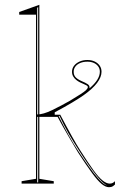

<svg xmlns="http://www.w3.org/2000/svg" viewBox="-20 -765 539 800"><path d="M70 0V-10L130 -20V-704H60V-715L144 -745V-20L204 -10V0ZM135 -5H139V-735L135 -733ZM434 15Q420 15 403.5 1.5Q387 -12 363.5 -44Q340 -76 305 -130Q286 -162 264.5 -198.5Q243 -235 220 -278H134V-288Q160 -288 198 -306.5Q236 -325 271 -345Q299 -362 315.5 -372.5Q332 -383 339 -390Q346 -397 346 -402Q346 -406 341 -409Q336 -412 328.5 -415Q321 -418 313 -422Q305 -426 297.5 -432Q290 -438 285 -446.5Q280 -455 280 -466Q280 -480 288.5 -491Q297 -502 311.5 -508.5Q326 -515 344 -515Q361 -515 374 -509Q387 -503 395 -492Q403 -481 403 -466Q403 -444 384.5 -419.5Q366 -395 328 -368Q311 -356 281 -338Q251 -320 208 -297V-287H231Q260 -232 280.5 -195.5Q301 -159 314 -139Q347 -87 369 -56.5Q391 -26 407.5 -13Q424 0 437 0Q444 0 449 -2.5Q454 -5 459 -10V4Q455 8 451 10.5Q447 13 443 14Q439 15 434 15ZM427 7Q420 6 407 -6Q394 -18 378.5 -38Q363 -58 345.5 -83Q328 -108 311 -135Q286 -173 265.5 -209Q245 -245 228 -282H224Q244 -242 264.5 -204.5Q285 -167 308 -133Q329 -101 350 -71.5Q371 -42 389 -21.5Q407 -1 419 5Q421 6 423.5 6.5Q426 7 427 7ZM353 -397Q375 -416 385.5 -433Q396 -450 396 -466Q396 -479 389 -488.5Q382 -498 370.5 -503Q359 -508 344 -508Q327 -508 314 -502.5Q301 -497 294 -487.5Q287 -478 287 -466Q287 -453 294 -444.5Q301 -436 318 -428Q337 -420 345 -414.5Q353 -409 353 -402Z"/></svg>

Font: Kalnia Glaze Thin
Style: Regular
Weight: 100
Designer: Frida Medrano
Foundry: Frida Medrano
Version: Version 1.110